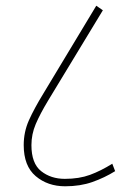

<svg xmlns="http://www.w3.org/2000/svg" viewBox="-20 -652 451 672"><path d="M208 0Q147 0 105 -35.5Q63 -71 63 -144Q63 -190 81 -230.5Q99 -271 132 -325L317 -632L340 -616L149 -301Q120 -253 105 -217.5Q90 -182 90 -144Q90 -80 124 -53Q158 -26 207 -26Q257 -26 295 -40Q333 -54 373 -79L383 -53Q346 -30 303.5 -15Q261 0 208 0Z"/></svg>

Font: Noto Sans ExtraCondensed Thin
Style: Regular
Weight: 100
Width: 2
Designer: Monotype Design Team
Foundry: Monotype Imaging Inc.
Version: Version 2.013; ttfautohint (v1.8.4.7-5d5b)